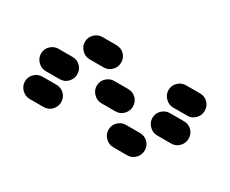

<svg xmlns="http://www.w3.org/2000/svg" viewBox="-57 -649 714 597"><g transform="rotate(30 300.0 -350.0)"><path d="M335 -250Q335 -234 347 -222Q359 -210 375 -210H425Q442 -210 453.5 -222Q465 -234 465 -250Q465 -267 453.5 -278.5Q442 -290 425 -290H375Q359 -290 347 -278.5Q335 -267 335 -250ZM35 -250Q35 -234 47 -222Q59 -210 75 -210H125Q142 -210 153.5 -222Q165 -234 165 -250Q165 -267 153.5 -278.5Q142 -290 125 -290H75Q59 -290 47 -278.5Q35 -267 35 -250ZM435 -350Q435 -334 447 -322Q459 -310 475 -310H525Q542 -310 553.5 -322Q565 -334 565 -350Q565 -367 553.5 -378.5Q542 -390 525 -390H475Q459 -390 447 -378.5Q435 -367 435 -350ZM235 -350Q235 -334 247 -322Q259 -310 275 -310H325Q342 -310 353.5 -322Q365 -334 365 -350Q365 -367 353.5 -378.5Q342 -390 325 -390H275Q259 -390 247 -378.5Q235 -367 235 -350ZM35 -350Q35 -334 47 -322Q59 -310 75 -310H125Q142 -310 153.5 -322Q165 -334 165 -350Q165 -367 153.5 -378.5Q142 -390 125 -390H75Q59 -390 47 -378.5Q35 -367 35 -350ZM435 -450Q435 -434 447 -422Q459 -410 475 -410H525Q542 -410 553.5 -422Q565 -434 565 -450Q565 -467 553.5 -478.5Q542 -490 525 -490H475Q459 -490 447 -478.5Q435 -467 435 -450ZM135 -450Q135 -434 147 -422Q159 -410 175 -410H225Q242 -410 253.5 -422Q265 -434 265 -450Q265 -467 253.5 -478.5Q242 -490 225 -490H175Q159 -490 147 -478.5Q135 -467 135 -450Z"/></g></svg>

Font: Matrix Sans Raster
Style: Regular
Weight: 400
Designer: Brad Neil
Version: Version 1.100